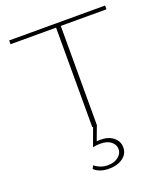

<svg xmlns="http://www.w3.org/2000/svg" viewBox="-164 -769 993 1149"><g transform="rotate(-20 332.5 -195.0)"><path d="M350 0 317 88Q325 87 341 87Q391 87 422.5 112Q454 137 454 177Q454 218 419.5 243Q385 268 330 268Q273 268 237 236L248 216Q285 246 331 246Q373 246 398.5 225.5Q424 205 424 177Q424 148 399.5 128.5Q375 109 331 109Q309 109 284 114L326 0H321V-634H31V-658H642V-634H351V0Z"/></g></svg>

Font: Ysabeau SC Extralight
Style: Regular
Weight: 200
Designer: Christian Thalmann (Catharsis Fonts)
Version: Version 0.003